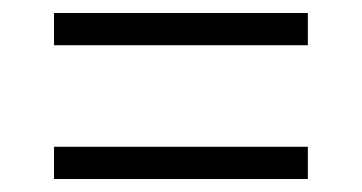

<svg xmlns="http://www.w3.org/2000/svg" viewBox="-20 -459 556 295"><path d="M453 -184H63V-233.5H453ZM453 -389.5H63V-439H453Z"/></svg>

Font: Anek Malayalam Medium Light
Style: Regular
Weight: 300
Version: Version 1.003